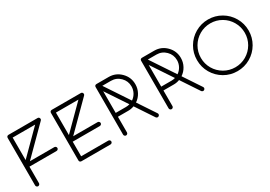

<svg xmlns="http://www.w3.org/2000/svg" viewBox="18 -1656 3619 2574"><g transform="rotate(-30 1827.5 -368.5)"><path d="M68.8 0C68.8 16.1 83 29.8 98.6 29.8C114.7 29.8 128.9 16.1 128.9 0V-255.9H548.8C564.9 -255.9 579.1 -270 579.1 -285.6C579.1 -301.8 564.9 -315.9 548.8 -315.9H170.9L569.8 -714.8C576.2 -721.2 579.1 -728 579.1 -735.4C579.1 -739.3 578.1 -743.2 576.7 -747.6C571.3 -759.8 562 -766.1 548.8 -766.1H99.1C81.5 -766.1 68.8 -753.4 68.8 -735.8ZM128.9 -706.1H477.1L128.9 -357.9Z M738.8 0C738.8 17.6 751.5 29.8 769 29.8H1218.8C1234.9 29.8 1249 16.1 1249 0C1249 -16.1 1234.9 -29.8 1218.8 -29.8H798.8V-255.9H1218.8C1234.9 -255.9 1249 -270 1249 -285.6C1249 -301.8 1234.9 -315.9 1218.8 -315.9H840.8L1239.7 -714.8C1246.1 -721.2 1249 -728 1249 -735.4C1249 -739.3 1248 -743.2 1246.6 -747.6C1241.2 -759.8 1231.9 -766.1 1218.8 -766.1H769C751.5 -766.1 738.8 -753.4 738.8 -735.8ZM798.8 -706.1H1147L798.8 -357.9Z M1430.7 0C1430.7 16.1 1444.8 29.8 1460.4 29.8C1476.6 29.8 1490.7 16.1 1490.7 0V-242.2H1649.9C1681.6 -241.7 1712.4 -247.6 1741.7 -258.8L1924.8 17.1C1929.2 23.4 1935.5 27.8 1943.8 29.3C1946.3 29.8 1948.2 30.3 1950.2 30.3C1955.6 30.3 1960.9 28.3 1966.3 24.9C1973.6 20.5 1978 14.2 1979.5 5.9C1980 3.4 1980 1.5 1980 -0.5C1980 -5.9 1978 -11.7 1974.6 -17.1L1795.9 -286.1C1831.5 -310.1 1859.9 -340.8 1880.4 -379.4C1901.4 -418 1911.6 -459.5 1911.6 -503.9C1911.6 -575.7 1886.2 -637.7 1835 -689C1784.2 -740.2 1722.7 -766.1 1649.9 -766.1H1460.9C1458.5 -766.6 1456.1 -766.1 1453.6 -765.1H1451.7C1437.5 -760.3 1430.7 -750.5 1430.7 -735.8ZM1649.9 -706.1C1706.1 -706.1 1753.4 -686.5 1793 -647C1832.5 -607.4 1852.1 -560.1 1852.1 -503.9C1852.1 -435.1 1817.4 -373 1762.7 -335.9L1516.6 -706.1ZM1490.7 -637.2 1708 -310.1C1689 -304.7 1669.9 -301.8 1649.9 -301.8H1490.7Z M2135.3 0C2135.3 16.1 2149.4 29.8 2165 29.8C2181.2 29.8 2195.3 16.1 2195.3 0V-242.2H2354.5C2386.2 -241.7 2417 -247.6 2446.3 -258.8L2629.4 17.1C2633.8 23.4 2640.1 27.8 2648.4 29.3C2650.9 29.8 2652.8 30.3 2654.8 30.3C2660.2 30.3 2665.5 28.3 2670.9 24.9C2678.2 20.5 2682.6 14.2 2684.1 5.9C2684.6 3.4 2684.6 1.5 2684.6 -0.5C2684.6 -5.9 2682.6 -11.7 2679.2 -17.1L2500.5 -286.1C2536.1 -310.1 2564.5 -340.8 2585 -379.4C2606 -418 2616.2 -459.5 2616.2 -503.9C2616.2 -575.7 2590.8 -637.7 2539.6 -689C2488.8 -740.2 2427.2 -766.1 2354.5 -766.1H2165.5C2163.1 -766.6 2160.6 -766.1 2158.2 -765.1H2156.2C2142.1 -760.3 2135.3 -750.5 2135.3 -735.8ZM2354.5 -706.1C2410.6 -706.1 2458 -686.5 2497.6 -647C2537.1 -607.4 2556.6 -560.1 2556.6 -503.9C2556.6 -435.1 2522 -373 2467.3 -335.9L2221.2 -706.1ZM2195.3 -637.2 2412.6 -310.1C2393.6 -304.7 2374.5 -301.8 2354.5 -301.8H2195.3Z M2841.3 -168C2877 -106.9 2925.8 -58.1 2986.8 -22.5C3048.3 13.2 3115.2 30.8 3187.5 30.8C3259.8 30.8 3326.7 13.2 3387.7 -22.5C3449.2 -58.1 3497.6 -106.9 3533.2 -168C3568.8 -229 3586.9 -295.9 3586.9 -368.2C3586.9 -440.9 3568.8 -507.8 3533.2 -568.8C3497.6 -630.4 3449.2 -678.7 3387.7 -714.4C3326.7 -750 3259.8 -768.1 3187.5 -768.1C3115.2 -768.1 3048.3 -750 2986.8 -714.4C2925.8 -678.7 2877 -630.4 2841.3 -568.8C2805.7 -507.8 2788.1 -440.9 2788.1 -368.2C2788.1 -295.9 2805.7 -229 2841.3 -168ZM2893.6 -538.6C2923.8 -590.8 2965.3 -632.3 3017.6 -662.6C3069.8 -692.9 3127 -708 3188 -708C3249 -708 3305.7 -692.9 3357.9 -662.6C3410.2 -632.3 3451.2 -590.8 3481.4 -538.6C3511.7 -486.3 3526.9 -429.2 3526.9 -367.7C3526.9 -306.6 3511.7 -250 3481.4 -197.8C3451.2 -146 3410.2 -105 3357.9 -74.2C3305.7 -43.9 3249 -28.8 3188 -28.8C3127 -28.8 3069.8 -43.9 3017.6 -74.2C2965.3 -105 2923.8 -146 2893.6 -197.8C2863.3 -250 2848.1 -306.6 2848.1 -367.7C2848.1 -429.2 2863.3 -486.3 2893.6 -538.6Z"/></g></svg>

Font: Nemoy
Style: Medium
Weight: 500
Designer: BSozoo
Foundry: BSozoo
Version: Version 001.000